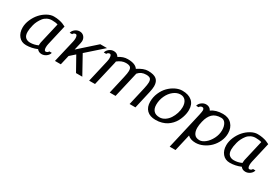

<svg xmlns="http://www.w3.org/2000/svg" viewBox="32 -1264 3249 2275"><g transform="rotate(30 1656.0 -126.0)"><path d="M75.2 0ZM75.2 -150.9Q75.2 -205.1 99.1 -260.5Q123 -315.9 159.7 -357.2Q196.3 -398.4 242.9 -424.3Q289.6 -450.2 333 -450.2Q371.6 -450.2 405.3 -443.4Q439 -436.5 457 -429.2Q475.1 -421.9 500 -409.2L437 -134.8Q431.2 -108.9 431.2 -86.9Q431.2 -65.9 436.8 -53Q442.4 -40 452.1 -40Q465.8 -40 476.8 -47.1Q487.8 -54.2 490.2 -64H524.9Q518.6 -33.2 489.5 -11.7Q460.4 9.8 426.8 9.8Q385.7 9.8 362.8 -21Q289.1 9.8 214.8 9.8Q150.4 9.8 112.8 -35.4Q75.2 -80.6 75.2 -150.9ZM416 -389.2Q386.2 -399.9 335.9 -399.9Q300.8 -399.9 271.5 -385.3Q242.2 -370.6 222.9 -346.2Q203.6 -321.8 189 -293.2Q174.3 -264.6 166.7 -234.1Q159.2 -203.6 155.5 -179.9Q151.9 -156.2 151.9 -138.2Q151.9 -85.4 176.8 -62.7Q201.7 -40 241.2 -40Q294.9 -40 347.2 -64V-76.2Q347.2 -89.4 350.1 -104Z M739.7 -232.9 971.7 -439.9H1063.5L843.8 -245.1L979.5 0H893.6L785.6 -192.9L715.8 -130.9L685.5 0H605.5L676.8 -305.2Q682.6 -331.1 682.6 -351.1Q682.6 -373 676.8 -386.5Q670.9 -399.9 660.6 -399.9Q647 -399.9 636.5 -392.8Q626 -385.7 623.5 -376H589.8Q596.7 -406.7 624.8 -428.5Q652.8 -450.2 686.5 -450.2Q722.2 -450.2 744.9 -425.8Q767.6 -401.4 767.6 -363.8Q767.6 -355.5 763.7 -335.9Z M1056.6 0ZM1143.6 -305.2Q1149.4 -331.1 1149.4 -351.1Q1149.4 -373 1143.6 -386.5Q1137.7 -399.9 1127.4 -399.9Q1113.8 -399.9 1103.3 -392.8Q1092.8 -385.7 1090.3 -376H1056.6Q1063.5 -406.7 1091.6 -428.5Q1119.6 -450.2 1153.3 -450.2Q1199.2 -450.2 1222.2 -411.1Q1255.4 -431.2 1283.2 -440.7Q1311 -450.2 1344.2 -450.2Q1448.2 -450.2 1482.4 -397.9Q1561 -450.2 1621.6 -450.2Q1701.7 -450.2 1737.5 -420.2Q1773.4 -390.1 1773.4 -327.1Q1773.4 -292 1761.2 -240.2L1706.5 0H1626.5L1682.6 -244.1Q1696.3 -304.7 1696.3 -335Q1696.3 -373 1679.2 -386.5Q1662.1 -399.9 1624.5 -399.9Q1556.6 -399.9 1515.6 -351.1L1434.6 0H1354.5L1410.2 -244.1Q1424.3 -305.7 1424.3 -334Q1424.3 -373 1406 -386.5Q1387.7 -399.9 1347.2 -399.9Q1291 -399.9 1234.4 -355Q1234.4 -351.6 1232.9 -344.5Q1231.4 -337.4 1231.4 -335.9L1153.3 0H1073.2Z M1823.7 0ZM2011.7 -40Q2048.8 -40 2082.8 -62.3Q2116.7 -84.5 2139.6 -119.4Q2162.6 -154.3 2176.3 -197Q2189.9 -239.7 2189.9 -280.8Q2189.9 -335.9 2164.8 -367.9Q2139.6 -399.9 2094.7 -399.9Q2045.9 -399.9 2001.5 -365.2Q1957 -330.6 1930.4 -272.9Q1903.8 -215.3 1903.8 -151.9Q1903.8 -98.1 1930.9 -69.1Q1958 -40 2011.7 -40ZM2272 -290Q2272 -266.6 2267.6 -240.5Q2263.2 -214.4 2252.9 -184.8Q2242.7 -155.3 2227.8 -127.9Q2212.9 -100.6 2189.5 -75.2Q2166 -49.8 2137.5 -31.2Q2108.9 -12.7 2069.8 -1.5Q2030.8 9.8 1985.8 9.8Q1907.2 9.8 1865.5 -31.5Q1823.7 -72.8 1823.7 -147Q1823.7 -210 1848.4 -267.3Q1873 -324.7 1911.6 -364Q1950.2 -403.3 1998 -426.8Q2045.9 -450.2 2091.8 -450.2Q2175.3 -450.2 2223.6 -409.2Q2272 -368.2 2272 -290Z M2290.5 0ZM2556.6 -42Q2593.3 -42 2633.8 -74.5Q2674.3 -106.9 2702.9 -162.8Q2731.4 -218.8 2731.4 -277.8Q2731.4 -330.6 2710.2 -366.2Q2689 -401.9 2649.4 -401.9Q2573.2 -401.9 2532.2 -362.1Q2491.2 -322.3 2473.6 -246.1Q2461.4 -194.8 2461.4 -157.2Q2461.4 -106 2483.9 -74Q2506.3 -42 2556.6 -42ZM2406.7 -305.2Q2416.5 -351.1 2416.5 -365.2Q2416.5 -399.9 2390.6 -399.9Q2378.4 -399.9 2367.2 -392.6Q2356 -385.3 2353.5 -376H2319.8Q2326.2 -406.2 2355 -428.2Q2383.8 -450.2 2416.5 -450.2Q2466.8 -450.2 2488.8 -407.2Q2548.8 -452.1 2645.5 -452.1Q2722.7 -452.1 2767.1 -404.3Q2811.5 -356.4 2811.5 -280.8Q2811.5 -225.1 2787.4 -171.9Q2763.2 -118.7 2724.1 -79.3Q2685.1 -40 2633.5 -16.1Q2582 7.8 2529.8 7.8Q2461.4 7.8 2423.3 -28.8L2370.6 200.2H2290.5Z M2862.3 0ZM2862.3 -150.9Q2862.3 -205.1 2886.2 -260.5Q2910.2 -315.9 2946.8 -357.2Q2983.4 -398.4 3030 -424.3Q3076.7 -450.2 3120.1 -450.2Q3158.7 -450.2 3192.4 -443.4Q3226.1 -436.5 3244.1 -429.2Q3262.2 -421.9 3287.1 -409.2L3224.1 -134.8Q3218.3 -108.9 3218.3 -86.9Q3218.3 -65.9 3223.9 -53Q3229.5 -40 3239.3 -40Q3252.9 -40 3263.9 -47.1Q3274.9 -54.2 3277.3 -64H3312Q3305.7 -33.2 3276.6 -11.7Q3247.6 9.8 3213.9 9.8Q3172.9 9.8 3149.9 -21Q3076.2 9.8 3002 9.8Q2937.5 9.8 2899.9 -35.4Q2862.3 -80.6 2862.3 -150.9ZM3203.1 -389.2Q3173.3 -399.9 3123 -399.9Q3087.9 -399.9 3058.6 -385.3Q3029.3 -370.6 3010 -346.2Q2990.7 -321.8 2976.1 -293.2Q2961.4 -264.6 2953.9 -234.1Q2946.3 -203.6 2942.6 -179.9Q2939 -156.2 2939 -138.2Q2939 -85.4 2963.9 -62.7Q2988.8 -40 3028.3 -40Q3082 -40 3134.3 -64V-76.2Q3134.3 -89.4 3137.2 -104Z"/></g></svg>

Font: Pfennig
Style: Italic
Weight: 500
Italic angle: -13°
Version: Version 20120410 ; ttfautohint (v0.8)